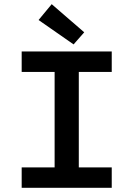

<svg xmlns="http://www.w3.org/2000/svg" viewBox="-20 -901 640 921"><path d="M84 0V-98H242V-556H84V-654H516V-556H358V-98H516V0ZM333 -688 165 -805 228 -881 384 -746Z"/></svg>

Font: Source Code Pro SemiBold
Style: Regular
Weight: 600
Monospace: yes
Designer: Paul D. Hunt, Teo Tuominen
Foundry: Adobe Systems Incorporated
Version: Version 1.018;hotconv 1.0.116;makeotfexe 2.5.65601